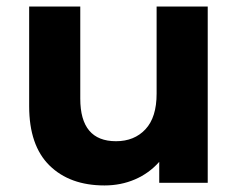

<svg xmlns="http://www.w3.org/2000/svg" viewBox="-20 -558 727 586"><path d="M614 -538V0H466V-64Q435 -29 392 -10.5Q349 8 299 8Q193 8 131 -53Q69 -114 69 -234V-538H225V-257Q225 -127 334 -127Q390 -127 424 -163.5Q458 -200 458 -272V-538Z"/></svg>

Font: Idrija
Style: Bold
Weight: 700
Designer: Julieta Ulanovsky
Foundry: Julieta Ulanovsky
Version: Version 7.200